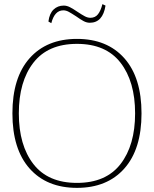

<svg xmlns="http://www.w3.org/2000/svg" viewBox="-20 -898 744 928"><path d="M214 -794Q219 -833 239 -852Q259 -871 288 -871Q303 -871 318.5 -863Q334 -855 356 -840Q377 -826 390.5 -819Q404 -812 417 -812Q440 -812 453.5 -829Q467 -846 475 -878L490 -871Q477 -788 414 -788Q399 -788 384 -796Q369 -804 348 -819Q325 -834 312 -841Q299 -848 286 -848Q244 -848 228 -786ZM40 -350Q40 -523 123 -616.5Q206 -710 352 -710Q498 -710 581 -616.5Q664 -523 664 -350Q664 -177 581 -83.5Q498 10 352 10Q206 10 123 -83.5Q40 -177 40 -350ZM633 -350Q633 -504 562.5 -595Q492 -686 352 -686Q212 -686 141.5 -595Q71 -504 71 -350Q71 -196 141.5 -105Q212 -14 352 -14Q492 -14 562.5 -105Q633 -196 633 -350Z"/></svg>

Font: Taviraj Thin
Style: Regular
Weight: 100
Designer: Katatrad Team
Foundry: CadsonDemak
Version: Version 1.030